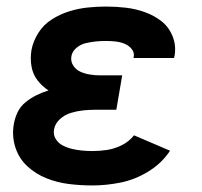

<svg xmlns="http://www.w3.org/2000/svg" viewBox="-20 -558 616 586"><path d="M262 8Q305 8 349 -1Q393 -10 433.5 -35Q474 -60 499 -98L389 -145Q374 -126 352 -115Q330 -104 307.5 -100.5Q285 -97 262 -97Q246 -97 230.5 -98.5Q215 -100 200 -103.5Q185 -107 171.5 -114Q158 -121 150 -134Q142 -147 145 -163Q148 -181 163 -194.5Q178 -208 196.5 -213.5Q215 -219 233 -221Q251 -223 269 -223H335L353 -328H286Q270 -328 254.5 -330.5Q239 -333 225.5 -339Q212 -345 203.5 -358Q195 -371 198 -387Q201 -402 214 -412.5Q227 -423 242.5 -426.5Q258 -430 273 -431.5Q288 -433 302 -433Q317 -433 331.5 -431.5Q346 -430 359 -425Q372 -420 381.5 -409Q391 -398 388 -383Q388 -382 387 -381H511Q512 -385 513 -389Q518 -420 506.5 -448Q495 -476 472.5 -493.5Q450 -511 422 -521Q394 -531 364 -534.5Q334 -538 303 -538Q275 -538 247 -535Q219 -532 191.5 -523.5Q164 -515 138.5 -499Q113 -483 97 -457.5Q81 -432 76 -405Q72 -380 76 -356Q80 -332 94 -313.5Q108 -295 128 -282Q109 -276 91.5 -267.5Q74 -259 58 -246Q42 -233 33.5 -215Q25 -197 22 -178Q16 -142 27 -108Q38 -74 63.5 -50.5Q89 -27 121.5 -14Q154 -1 189.5 3.5Q225 8 262 8Z"/></svg>

Font: Iosevka Sparkle
Style: Bold Italic
Weight: 700
Italic angle: -9°
Designer: Belleve Invis
Foundry: Belleve Invis
Version: Version 4.5.0; ttfautohint (v1.8.3)